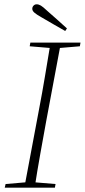

<svg xmlns="http://www.w3.org/2000/svg" viewBox="-20 -872 394 892"><path d="M2 0 6 -17 111 -26H130L238 -17L235 0ZM93 0 161 -362Q176 -440 189 -518Q202 -596 215 -674H263L195 -311Q181 -234 167 -156Q153 -78 141 0ZM118 -657 121 -674H354L351 -657L245 -648H226ZM291 -740 283 -728Q255 -744 227 -760Q199 -776 172 -792Q149 -805 139.5 -813.5Q130 -822 130 -831Q130 -840 136 -846Q142 -852 150 -852Q160 -852 170 -846Q180 -840 199 -822Q222 -802 245 -781.5Q268 -761 291 -740Z"/></svg>

Font: Source Serif 4 48pt Light
Style: Italic
Weight: 300
Italic angle: -12°
Designer: Frank Grießhammer
Foundry: Adobe Systems Incorporated
Version: Version 4.004;hotconv 1.0.116;makeotfexe 2.5.65601